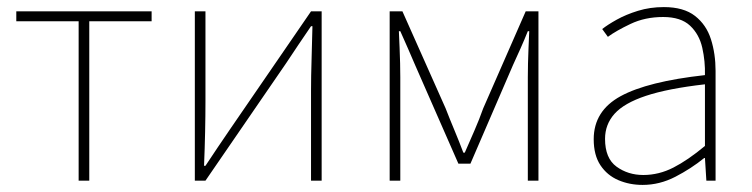

<svg xmlns="http://www.w3.org/2000/svg" viewBox="-20 -510 2122 542"><path d="M202 0V-450H26V-478H408V-450H232V0Z M530 0V-478H560V-224Q560 -184 559 -137Q558 -90 556 -42H560Q575 -65 595 -94.5Q615 -124 630 -146L858 -478H888V0H858V-254Q858 -294 859.5 -341Q861 -388 862 -436H858Q843 -414 823 -384.5Q803 -355 788 -332L560 0Z M1080 0V-478H1116L1238 -204Q1250 -173 1263 -142Q1276 -111 1288 -79H1292Q1306 -111 1319.5 -142Q1333 -173 1344 -204L1464 -478H1500V0H1470V-292Q1470 -310 1470.5 -331Q1471 -352 1472 -375.5Q1473 -399 1474 -422H1470Q1460 -397 1449.5 -373.5Q1439 -350 1428 -326L1308 -48H1274L1152 -326Q1142 -350 1131.5 -373.5Q1121 -397 1110 -422H1106Q1107 -399 1108 -375.5Q1109 -352 1109.5 -331Q1110 -310 1110 -292V0Z M1794 12Q1757 12 1725.5 -1.5Q1694 -15 1675 -43.5Q1656 -72 1656 -117Q1656 -197 1732 -238.5Q1808 -280 1970 -298Q1971 -337 1962.5 -375Q1954 -413 1928 -437.5Q1902 -462 1852 -462Q1801 -462 1760 -442.5Q1719 -423 1696 -406L1680 -428Q1695 -440 1721 -454.5Q1747 -469 1781 -479.5Q1815 -490 1854 -490Q1910 -490 1942 -465Q1974 -440 1987 -399Q2000 -358 2000 -310V0H1974L1970 -64H1968Q1931 -34 1886.5 -11Q1842 12 1794 12ZM1796 -16Q1840 -16 1881 -37Q1922 -58 1970 -98V-272Q1865 -260 1803.5 -239.5Q1742 -219 1715 -189Q1688 -159 1688 -118Q1688 -63 1720.5 -39.5Q1753 -16 1796 -16Z"/></svg>

Font: Source Sans Variable
Style: Regular
Weight: 200
Designer: Paul D. Hunt
Foundry: Adobe Systems Incorporated
Version: Version 3.006;hotconv 1.0.111;makeotfexe 2.5.65597